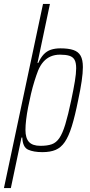

<svg xmlns="http://www.w3.org/2000/svg" viewBox="-51 -763 457 973"><path d="M-31 190 167 -743H202L139 -444H143Q155 -471 170.5 -487.5Q186 -504 207 -511Q228 -518 255 -518Q296 -518 321 -509.5Q346 -501 357.5 -480.5Q369 -460 369 -423Q369 -394 363 -352.5Q357 -311 345 -255Q329 -175 313 -123.5Q297 -72 277.5 -43.5Q258 -15 231 -3.5Q204 8 164 8Q119 8 91.5 -4.5Q64 -17 62 -66H58L4 190ZM154 -24Q189 -24 211.5 -32Q234 -40 250 -63.5Q266 -87 280 -133Q294 -179 310 -255Q322 -312 328.5 -351.5Q335 -391 335 -417Q335 -446 326.5 -460.5Q318 -475 300 -480.5Q282 -486 253 -486Q227 -486 206 -477Q185 -468 169 -450Q153 -432 142 -405Q133 -382 123.5 -351.5Q114 -321 106 -287Q98 -253 91.5 -219.5Q85 -186 81.5 -156.5Q78 -127 78 -105Q78 -63 96 -43.5Q114 -24 154 -24Z"/></svg>

Font: Saira Condensed Thin
Style: Italic
Weight: 250
Width: 3
Italic angle: -12°
Designer: Hector Gatti with collaboration of the Omnibus-Type team
Foundry: Omnibus-Type
Version: Version 1.101